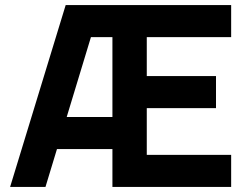

<svg xmlns="http://www.w3.org/2000/svg" viewBox="-20 -740 985 760"><path d="M20 0 240 -720H470V-593H295L353 -636L160 0ZM152 -150V-277H532V-150ZM425 0V-720H895V-593H561V-439H835V-312H561V-127H895V0Z"/></svg>

Font: Manrope ExtraLight ExtraBold
Style: Regular
Weight: 800
Version: Version 4.504